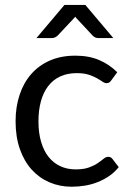

<svg xmlns="http://www.w3.org/2000/svg" viewBox="-20 -736 518 764"><path d="M423 -416.5Q419 -411 415 -408Q411 -405 404 -405Q396.5 -405 387.5 -411.2Q378.5 -417.5 365.2 -425Q352 -432.5 332.8 -438.8Q313.5 -445 285.5 -445Q248 -445 219.5 -431.8Q191 -418.5 171.8 -393.5Q152.5 -368.5 142.8 -333Q133 -297.5 133 -253.5Q133 -207.5 143.5 -171.8Q154 -136 173.2 -111.8Q192.5 -87.5 219.8 -74.8Q247 -62 281 -62Q313.5 -62 334.5 -69.8Q355.5 -77.5 369.2 -87Q383 -96.5 392.2 -104.2Q401.5 -112 410.5 -112Q421.5 -112 427.5 -103.5L452.5 -71Q436 -50.5 415 -36Q394 -21.5 369.8 -11.8Q345.5 -2 319 2.5Q292.5 7 265 7Q217.5 7 176.8 -10.5Q136 -28 106 -61.2Q76 -94.5 59 -143Q42 -191.5 42 -253.5Q42 -310 57.8 -358Q73.5 -406 103.8 -440.8Q134 -475.5 178.2 -495Q222.5 -514.5 280 -514.5Q333.5 -514.5 374.2 -497.2Q415 -480 446.5 -448.5ZM431 -584.5H371.5Q366 -584.5 360.2 -586.5Q354.5 -588.5 349 -594L287.5 -660Q283 -664 279.5 -669.5Q277 -667 275 -664.5Q273 -662 271 -660L209 -594Q198.5 -584.5 186.5 -584.5H125L236.5 -716.5H319.5Z"/></svg>

Font: Lato-Regular
Style: Regular
Weight: 400
Designer: Lukasz Dziedzic with Adam Twardoch and Botio Nikoltchev
Foundry: tyPoland Lukasz Dziedzic
Version: Version 2.015; 2015-08-06; http://www.latofonts.com/